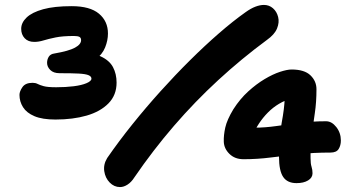

<svg xmlns="http://www.w3.org/2000/svg" viewBox="-20 -736 1428 779"><path d="M205 -251Q152 -251 120 -264.5Q88 -278 73.5 -301Q59 -324 59 -351Q59 -365 71 -382.5Q83 -400 112 -400Q124 -400 132.5 -395.5Q141 -391 157 -386.5Q173 -382 208 -382Q246 -382 278.5 -386Q311 -390 331 -398.5Q351 -407 351 -417Q351 -426 339 -431Q327 -436 299.5 -437.5Q272 -439 222 -439Q197 -439 184 -452Q171 -465 171 -481Q171 -495 178 -506Q185 -517 201 -519Q259 -529 284 -542.5Q309 -556 309 -573Q309 -583 302 -586.5Q295 -590 280 -590Q234 -590 205 -584Q176 -578 156.5 -572Q137 -566 119 -566Q94 -566 80 -581Q66 -596 66 -619Q66 -644 88 -665Q110 -686 155 -698.5Q200 -711 271 -711Q345 -711 381.5 -680.5Q418 -650 418 -600Q418 -572 406.5 -543.5Q395 -515 366.5 -493.5Q338 -472 287 -464L285 -523Q352 -524 388 -507.5Q424 -491 438.5 -463.5Q453 -436 453 -401Q453 -350 420 -316.5Q387 -283 331.5 -267Q276 -251 205 -251ZM467 23Q443 23 425 4.5Q407 -14 403 -41.5Q399 -69 415 -95Q462 -163 517 -231.5Q572 -300 631.5 -366Q691 -432 751 -491.5Q811 -551 868.5 -601Q926 -651 977 -687Q998 -702 1016.5 -709Q1035 -716 1051 -716Q1072 -716 1087.5 -702.5Q1103 -689 1108.5 -667Q1114 -645 1104 -620.5Q1094 -596 1063 -574Q960 -498 865.5 -411Q771 -324 686 -225.5Q601 -127 525 -16Q513 3 497.5 13Q482 23 467 23ZM1183 7Q1146 7 1129 -18Q1112 -43 1112 -100Q1112 -179 1123 -238.5Q1134 -298 1135 -336Q1135 -348 1133 -358.5Q1131 -369 1125 -379L1166 -338Q1108 -321 1067 -279.5Q1026 -238 1003 -182L970 -228Q986 -222 993 -220Q1000 -218 1013 -218Q1055 -218 1100.5 -224.5Q1146 -231 1196 -237.5Q1246 -244 1303 -244Q1326 -244 1344.5 -220.5Q1363 -197 1363 -166Q1363 -146 1354 -131.5Q1345 -117 1321 -117Q1252 -117 1192.5 -110.5Q1133 -104 1078.5 -97Q1024 -90 968 -90Q933 -90 911 -111.5Q889 -133 888 -161Q887 -187 894 -218.5Q901 -250 927 -293Q954 -335 987 -365Q1020 -395 1053.5 -415Q1087 -435 1116 -444.5Q1145 -454 1163 -454Q1215 -454 1239.5 -430.5Q1264 -407 1264 -374Q1264 -322 1257.5 -278Q1251 -234 1245 -190.5Q1239 -147 1240 -94Q1240 -72 1244 -59.5Q1248 -47 1248 -33Q1248 -15 1230 -4Q1212 7 1183 7Z"/></svg>

Font: Shantell Sans
Style: Bold
Weight: 700
Designer: Stephen Nixon, Anya Danilova, Shantell Martin
Foundry: Arrow Type
Version: Version 1.011;[c5ecc13dd]